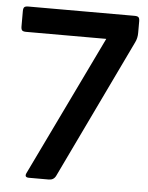

<svg xmlns="http://www.w3.org/2000/svg" viewBox="-49 -552 559 725"><g transform="rotate(5 230.5 -189.0)"><path d="M333 -415H29Q18 -415 14 -419Q10 -423 10 -434V-492Q10 -503 14 -507Q18 -511 29 -511H432Q443 -511 447 -507Q451 -503 451 -492V-448Q451 -428 443 -412L190 116Q182 133 163 133H88Q69 133 77 116Z"/></g></svg>

Font: Crete Round
Style: Regular
Weight: 400
Designer: Veronika Burian
Foundry: TypeTogether
Version: Version 1.001